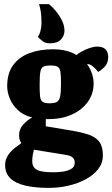

<svg xmlns="http://www.w3.org/2000/svg" viewBox="-20 -749 547 935"><path d="M217 166Q152 166 104 155Q56 144 30.5 119.5Q5 95 5 55Q5 37 11.5 21.5Q18 6 29.5 -7Q41 -20 55 -31Q69 -42 84 -52Q77 -61 75 -71.5Q73 -82 73 -92Q73 -121 94 -143.5Q115 -166 137 -177Q95 -187 68 -212Q41 -237 28 -268.5Q15 -300 15 -329Q15 -393 44.5 -432.5Q74 -472 124 -490.5Q174 -509 236 -509Q272 -509 301 -502Q330 -495 352 -481Q363 -490 380.5 -499.5Q398 -509 417.5 -515.5Q437 -522 454 -522Q482 -522 494.5 -508Q507 -494 507 -471Q507 -441 488.5 -422.5Q470 -404 458 -399L444 -415Q435 -424 425.5 -430.5Q416 -437 404 -437Q421 -413 428.5 -388.5Q436 -364 436 -343Q436 -293 408 -253.5Q380 -214 330.5 -191.5Q281 -169 217 -169H203V-134L323 -114Q378 -105 412.5 -93Q447 -81 464 -58Q481 -35 481 8Q481 45 458.5 74Q436 103 398.5 123.5Q361 144 314 155Q267 166 217 166ZM240 90Q256 90 280.5 87.5Q305 85 324.5 75Q344 65 344 43Q344 28 334.5 18.5Q325 9 299 5L145 -20Q142 -9 139.5 6Q137 21 137 37Q137 64 158 77Q179 90 240 90ZM221 -246Q246 -246 257.5 -253Q269 -260 273 -281Q277 -302 277 -343Q277 -378 274.5 -397Q272 -416 262 -423Q252 -430 227 -430Q203 -430 191.5 -424.5Q180 -419 176.5 -399.5Q173 -380 173 -337Q173 -300 175 -280.5Q177 -261 187 -253.5Q197 -246 221 -246ZM223 -538Q201 -538 188 -548Q175 -558 164 -570Q172 -579 177 -598Q182 -617 182 -637Q182 -674 178.5 -693.5Q175 -713 170 -729H218Q235 -716 252.5 -694.5Q270 -673 282 -648.5Q294 -624 294 -599Q294 -576 277 -557Q260 -538 223 -538Z"/></svg>

Font: Faustina Light ExtraBold
Style: Regular
Weight: 800
Version: Version 1.200